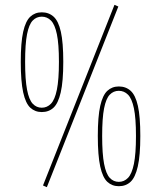

<svg xmlns="http://www.w3.org/2000/svg" viewBox="-20 -762 667 795"><path d="M66 -506Q66 -586 76 -630.5Q86 -675 105.5 -693Q125 -711 153 -711Q182 -711 202 -693Q222 -675 232 -630.5Q242 -586 242 -506Q242 -425 231.5 -379.5Q221 -334 201.5 -316Q182 -298 153 -298Q125 -298 105.5 -316Q86 -334 76 -379.5Q66 -425 66 -506ZM84 -506Q84 -432 92 -390.5Q100 -349 115.5 -332.5Q131 -316 153 -316Q175 -316 191 -332.5Q207 -349 215.5 -390.5Q224 -432 224 -506Q224 -580 215.5 -620.5Q207 -661 191 -677Q175 -693 153 -693Q131 -693 115.5 -677Q100 -661 92 -620.5Q84 -580 84 -506ZM174 13 158 6 454 -742 470 -735ZM385 -199Q385 -279 395 -323.5Q405 -368 424.5 -386Q444 -404 472 -404Q501 -404 521 -386Q541 -368 551 -323.5Q561 -279 561 -199Q561 -118 550.5 -72.5Q540 -27 520.5 -9Q501 9 472 9Q444 9 424.5 -9Q405 -27 395 -72.5Q385 -118 385 -199ZM403 -199Q403 -125 411 -83.5Q419 -42 434.5 -25.5Q450 -9 472 -9Q494 -9 510 -25.5Q526 -42 534.5 -83.5Q543 -125 543 -199Q543 -273 534.5 -313.5Q526 -354 510 -370Q494 -386 472 -386Q450 -386 434.5 -370Q419 -354 411 -313.5Q403 -273 403 -199Z"/></svg>

Font: Georama Condensed Thin
Style: Regular
Weight: 100
Width: 3
Designer: Jean-Baptiste Levee
Foundry: Production Type
Version: Version 1.000